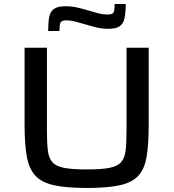

<svg xmlns="http://www.w3.org/2000/svg" viewBox="-20 -925 862 953"><path d="M411 8Q310 8 248.5 -5.5Q187 -19 155.5 -53Q124 -87 113 -148.5Q102 -210 102 -307V-688H213V-275Q213 -215 217.5 -177.5Q222 -140 240.5 -119.5Q259 -99 299.5 -91.5Q340 -84 411 -84Q482 -84 522 -91.5Q562 -99 580.5 -119.5Q599 -140 603.5 -177.5Q608 -215 608 -275V-688H718V-307Q718 -210 708 -148.5Q698 -87 667 -53Q636 -19 574.5 -5.5Q513 8 411 8ZM219 -771Q219 -812 224 -839.5Q229 -867 247.5 -880.5Q266 -894 305 -894Q336 -894 366 -887Q396 -880 426 -871Q449 -864 470 -858.5Q491 -853 514 -853Q539 -853 544 -864Q549 -875 549 -905H604Q604 -864 598.5 -836.5Q593 -809 575 -795.5Q557 -782 519 -782Q484 -782 455.5 -789.5Q427 -797 396 -806Q373 -813 351 -818.5Q329 -824 310 -824Q285 -824 280 -812.5Q275 -801 275 -771Z"/></svg>

Font: Saira Expanded Medium
Style: Regular
Weight: 500
Width: 7
Designer: Hector Gatti with collaboration of the Omnibus-Type team
Foundry: Omnibus-Type
Version: Version 1.100; ttfautohint (v1.8.3)